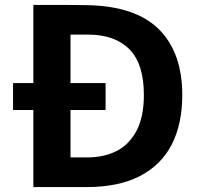

<svg xmlns="http://www.w3.org/2000/svg" viewBox="-20 -760 808 780"><path d="M409 -313H266.5V-120.5H335Q401.5 -120.5 453 -146.2Q504.5 -172 534.5 -228.5Q564.5 -285 564.5 -374.5Q564.5 -500.5 505.5 -560Q446.5 -619.5 337 -619.5H266.5V-422.5H409ZM33 -422.5H115.5V-740H182Q299 -740 337 -739Q533 -734.5 626.8 -639.8Q720.5 -545 720.5 -373.5Q720.5 -257 678 -173.5Q635.5 -90 548.8 -45Q462 0 331.5 0H115.5V-313H33Z"/></svg>

Font: 1883 Sans
Style: Bold
Weight: 700
Designer: 1883 Sans project is a fork of Public Sans.
Version: Version 1.009